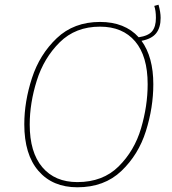

<svg xmlns="http://www.w3.org/2000/svg" viewBox="-20 -784 729 814"><path d="M580 -611Q630 -542 630 -427Q630 -328 598.5 -228Q567 -128 494.5 -59Q422 10 308 10Q203 10 143 -59.5Q83 -129 83 -257Q83 -353 115.5 -453Q148 -553 220.5 -622Q293 -691 404 -691Q509 -691 568 -626Q609 -632 625 -651.5Q641 -671 641 -708Q641 -739 634 -759L652 -764Q661 -733 661 -708Q661 -667 642 -643Q623 -619 580 -611ZM606 -427Q606 -546 553 -608.5Q500 -671 404 -671Q300 -671 233 -604.5Q166 -538 136 -442.5Q106 -347 106 -256Q106 -138 159.5 -75Q213 -12 308 -12Q416 -12 483 -78.5Q550 -145 578 -240Q606 -335 606 -427Z"/></svg>

Font: Fira Sans Thin
Style: Italic
Weight: 250
Italic angle: -8°
Designer: Carrois Corporate & Edenspiekermann AG
Foundry: Carrois Corporate GbR & Edenspiekermann AG
Version: Version 4.203